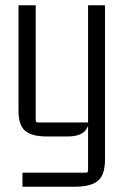

<svg xmlns="http://www.w3.org/2000/svg" viewBox="-20 -510 475 726"><path d="M305 143Q313 143 313 134V-47L320 -81Q320 -35 301 -14.5Q282 6 235 6H156Q101 6 75.5 -15Q50 -36 50 -91V-490H115V-55Q115 -47 123 -47H313V-490H377V94Q377 151 350.5 173.5Q324 196 263 196H65V143Z"/></svg>

Font: Gemunu Libre ExtraLight Light
Style: Regular
Weight: 300
Version: Version 1.100